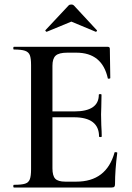

<svg xmlns="http://www.w3.org/2000/svg" viewBox="-20 -833 587 853"><path d="M493 -157Q501 -157 501 -154Q491 -78 491 -15Q491 -7 488 -3.5Q485 0 476 0H42Q39 0 39 -6Q39 -12 42 -12Q76 -12 91.5 -17Q107 -22 112.5 -36.5Q118 -51 118 -81V-544Q118 -574 112.5 -588Q107 -602 91 -607.5Q75 -613 42 -613Q39 -613 39 -619Q39 -625 42 -625H459Q468 -625 468 -616L470 -486Q470 -484 464.5 -483.5Q459 -483 459 -485Q434 -599 319 -599H279Q242 -599 227.5 -586Q213 -573 213 -541V-338H310Q419 -338 419 -412Q419 -415 425 -415Q431 -415 431 -412L430 -357Q429 -346 429 -325L430 -278Q432 -246 432 -227Q432 -224 426 -224Q420 -224 420 -227Q420 -269 392 -290.5Q364 -312 308 -312H213V-85Q213 -52 225.5 -39Q238 -26 270 -26H319Q453 -26 489 -156Q489 -157 493 -157ZM285 -809Q289 -813 297 -813Q304 -813 308 -809L410 -699Q411 -699 411 -697Q411 -695 408.5 -693Q406 -691 405 -692L297 -737L188 -692Q186 -691 183 -694.5Q180 -698 182 -699Z"/></svg>

Font: Cormorant SC SemiBold
Style: Regular
Weight: 600
Designer: Christian Thalmann (Catharsis Fonts)
Version: Version 3.000